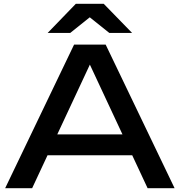

<svg xmlns="http://www.w3.org/2000/svg" viewBox="-20 -983 939 1003"><path d="M184 -172V-281H708V-172ZM532 -750 892 0H751L424 -700H475L148 0H7L367 -750ZM376 -963H522L670 -811H551L421 -915H477L347 -811H229Z"/></svg>

Font: Unbounded
Style: Regular
Weight: 400
Designer: Luke Prowse, Jean-Baptiste Morizot, Fátima Lázaro, Florian Runge
Foundry: NaN
Version: Version 1.701;gftools[0.9.28.dev5+ged2979d]